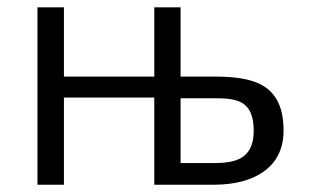

<svg xmlns="http://www.w3.org/2000/svg" viewBox="-20 -508 849 528"><path d="M83 0H155.8V-239.7H404.3V0H568.4C678.7 0 759.8 -47.4 759.8 -148.4C759.8 -276.4 678.7 -297.4 568.4 -297.4H476.6V-487.8H404.3V-297.4H155.8V-487.8H83ZM476.6 -59.6V-237.8H568.4C627.9 -237.8 677.7 -233.9 677.7 -148.4C677.7 -71.3 627.9 -59.6 568.4 -59.6Z"/></svg>

Font: HK Grotesk
Style: Regular
Weight: 400
Designer: Alfredo Marco Pradil and Stefan Peev
Foundry: Hanken Design Co.
Version: Version 1.045;PS 001.045;hotconv 1.0.88;makeotf.lib2.5.64775